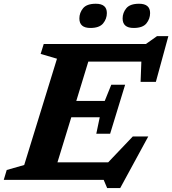

<svg xmlns="http://www.w3.org/2000/svg" viewBox="-44 -936 896 999"><path d="M513.5 42.5 495.5 0H-24.5L-9 -51.5L82 -77.5L252.5 -630.5L167.5 -655.5L183.5 -707H715L773 -748H832L767 -510H687.5L691.5 -615.5H415.5L353 -411H501L535 -495H607L529 -240H457L475 -326H327L255 -91.5H519L647 -226H727.5L581.5 42.5ZM426.5 -790.5Q369 -790.5 369 -840Q369 -869.5 388.2 -893Q407.5 -916.5 454.5 -916.5Q512 -916.5 512 -868Q512 -838 492.5 -814.2Q473 -790.5 426.5 -790.5ZM651.5 -790.5Q594 -790.5 594 -840Q594 -869.5 613.2 -893Q632.5 -916.5 679.5 -916.5Q737 -916.5 737 -868Q737 -838 717.8 -814.2Q698.5 -790.5 651.5 -790.5Z"/></svg>

Font: Newsreader Caption SemiBold
Style: Italic
Weight: 600
Italic angle: -17°
Designer: Hugues Gentile
Foundry: Production Type
Version: Version 1.001